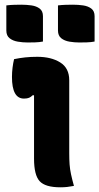

<svg xmlns="http://www.w3.org/2000/svg" viewBox="-20 -792 423 818"><path d="M125 -116V-386H119Q112 -379 104 -375.5Q96 -372 82 -372Q31 -372 31 -464Q31 -484 33.5 -504Q36 -524 40 -540Q64 -545 87.5 -547.5Q111 -550 139 -550Q198 -550 236.5 -526Q275 -502 275 -450V-139Q275 -112 276.5 -91.5Q278 -71 282.5 -50Q287 -29 295 0Q280 3 266.5 4.5Q253 6 237 6Q173 6 149 -20Q125 -46 125 -116ZM7 -769Q23 -771 40.5 -771.5Q58 -772 71 -772Q93 -772 114 -769Q135 -766 149 -755.5Q163 -745 163 -723V-615Q147 -612 129.5 -611.5Q112 -611 98 -611Q77 -611 56 -614.5Q35 -618 21 -629Q7 -640 7 -662ZM227 -769Q243 -771 260.5 -771.5Q278 -772 291 -772Q313 -772 334 -769Q355 -766 369 -755.5Q383 -745 383 -723V-615Q367 -612 349.5 -611.5Q332 -611 318 -611Q297 -611 276 -614.5Q255 -618 241 -629Q227 -640 227 -662Z"/></svg>

Font: Recursive Sn Csl St XBd
Style: Regular
Weight: 800
Version: Version 1.085;hotconv 1.1.0;makeotfexe 2.6.0; ttfautohint (v